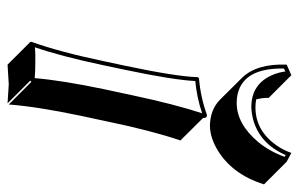

<svg xmlns="http://www.w3.org/2000/svg" viewBox="-154 -536 749 480"><g transform="rotate(90 220.0 -295.5)"><path d="M167.5 -649.9 224.1 -593.3Q224.1 -576.2 228 -562Q237.8 -560.1 247.6 -560.1Q307.1 -560.1 344.2 -614.7Q355.5 -631.3 361.8 -649.9L383.8 -638.2L440.4 -581.5Q414.1 -497.6 347.7 -461.4Q319.3 -446.3 293 -446.3Q253.9 -447.3 229.5 -470.7L173.3 -527.3Q138.2 -564 141.1 -638.2ZM144 -234.9Q170.9 -362.3 172.4 -416L174.8 -418.9Q223.1 -422.9 267.1 -439Q271 -438.5 272.9 -437Q274.9 -433.6 274.4 -429.2L330.6 -372.6Q306.2 -300.3 284.2 -194.3L269 -123.5Q246.1 -14.2 240.7 56.6L184.1 0L181.2 2.9L237.8 59.6Q235.8 59.6 190.4 56.6L141.1 59.6L84.5 2.9L84 0Q108.9 -68.8 132.3 -180.2ZM153.8 -232.9 142.1 -177.7Q119.6 -71.8 97.7 -8.8Q114.3 -10.3 133.8 -9.8Q157.7 -9.8 174.8 -8.3Q180.7 -77.6 202.6 -182.1L217.8 -252.9Q240.2 -358.4 262.7 -426.8Q223.6 -413.6 182.1 -409.7Q179.2 -353.5 153.8 -232.9ZM158.2 -634.8 150.9 -631.3Q148.9 -531.2 214.4 -515.6Q225.1 -513.2 236.8 -513.2Q289.1 -513.2 334.5 -566.9Q358.4 -596.2 371.6 -633.3L367.2 -635.7Q338.9 -570.8 277.8 -554.2Q262.2 -550.3 247.6 -549.8Q189 -549.8 166.5 -603.5Q160.2 -618.7 158.2 -634.8Z"/></g></svg>

Font: Linux Biolinum Shadow O
Style: Italic
Weight: 400
Italic angle: -12°
Designer: Philipp H. Poll
Foundry: Philipp H. Poll
Version: Version 0.6.2